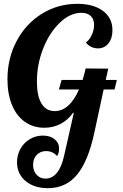

<svg xmlns="http://www.w3.org/2000/svg" viewBox="-20 -777 641 1004"><path d="M579 -309H522L473 -82Q441 67 382.5 137Q324 207 231 207Q158 207 113.5 169.5Q69 132 69 71Q69 33 87 1Q105 -31 136 -49.5Q167 -68 204 -68Q242 -68 265.5 -49Q289 -30 289 1Q289 25 278 39Q269 27 253.5 20Q238 13 221 13Q191 13 172 33Q153 53 153 85Q153 117 171.5 137Q190 157 218 157Q253 157 278 126Q303 95 316 34L366 -187H362Q335 -149 296.5 -129Q258 -109 212 -109Q154 -109 110 -140Q66 -171 42.5 -228.5Q19 -286 19 -362Q19 -472 67 -562.5Q115 -653 199 -705Q283 -757 384 -757Q469 -757 518.5 -720Q568 -683 568 -619Q568 -576 547 -550Q526 -524 492 -524Q473 -524 456.5 -532Q440 -540 429 -555Q447 -567 459.5 -593.5Q472 -620 472 -647Q472 -677 454.5 -693.5Q437 -710 405 -710Q347 -710 293 -658.5Q239 -607 206 -524Q173 -441 173 -350Q173 -275 197 -235.5Q221 -196 266 -196Q343 -196 393 -309H288L302 -359H412Q419 -381 428 -419L546 -418L533 -359H591Z"/></svg>

Font: Lobster
Style: Regular
Weight: 400
Designer: Impallari Type
Foundry: Impallari Type
Version: Version 2.100